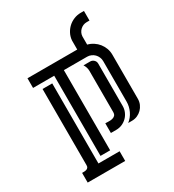

<svg xmlns="http://www.w3.org/2000/svg" viewBox="-180 -691 859 948"><g transform="rotate(-30 250.0 -216.5)"><path d="M214.8 -384.8V72.3H159.7V-384.8H39.1V-439.9H322.8V-491.2Q324.2 -511.7 333.3 -529.3Q342.3 -546.9 356.4 -560.1Q370.6 -573.2 389.2 -580.8Q407.7 -588.4 428.2 -588.4H446.8V-533.7H430.7Q419.9 -533.7 410.6 -529.8Q401.4 -525.9 394 -519Q386.7 -512.2 382.3 -502.9Q377.9 -493.7 377.4 -483.4V-436.5Q395 -432.1 410.4 -422.1Q425.8 -412.1 436.8 -398.2Q447.8 -384.3 454.1 -367.2Q460.4 -350.1 460.4 -331.1V-79.6Q460.4 -63 454.1 -48.6Q447.8 -34.2 437 -23.4Q426.3 -12.7 411.9 -6.3Q397.5 0 380.9 0H359.4Q381.3 -17.1 393.3 -42.5Q405.3 -67.9 405.3 -95.7V-326.7Q405.3 -338.4 400.6 -349.1Q396 -359.9 388.2 -367.7Q380.4 -375.5 369.9 -380.1Q359.4 -384.8 347.7 -384.8ZM132.3 -356.9V99.6H252.9V154.8H39.1V99.6Q45.4 99.6 52 99.4Q58.6 99.1 64.2 97.2Q69.8 95.2 73.5 90.8Q77.1 86.4 77.1 77.6V-356.9ZM322.3 -319.3Q322.3 -329.1 319.1 -338.9Q315.9 -348.6 310.5 -356.9H348.6Q360.4 -356.9 369.1 -348.6Q377.9 -340.3 377.9 -328.1V-86.9Q377.9 -68.8 371.1 -53Q364.3 -37.1 352.5 -25.4Q340.8 -13.7 325 -6.8Q309.1 0 291 0H260.7V-55.2Q269.5 -55.2 280 -54.7Q290.5 -54.2 300 -56.4Q309.6 -58.6 315.9 -64.7Q322.3 -70.8 322.3 -84Z"/></g></svg>

Font: Isar CAT
Style: Regular
Weight: 400
Designer: Digitized by Peter Wiegel
Foundry: CAT-Fonts, Peter Wiegel
Version: Version 1.000; ttfautohint (v1.3)